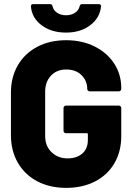

<svg xmlns="http://www.w3.org/2000/svg" viewBox="-20 -903 641 931"><path d="M33 -248V-453Q33 -529 66.5 -586.5Q100 -644 160.5 -676Q221 -708 301 -708Q379 -708 440 -677Q501 -646 534.5 -593.5Q568 -541 568 -477V-472Q568 -467 564.5 -463.5Q561 -460 556 -460H415Q410 -460 406.5 -463.5Q403 -467 403 -472Q403 -511 375.5 -538.5Q348 -566 301 -566Q255 -566 227 -536Q199 -506 199 -458V-243Q199 -195 230 -165Q261 -135 308 -135Q352 -135 379 -158.5Q406 -182 406 -224V-252Q406 -257 401 -257H300Q295 -257 291.5 -260.5Q288 -264 288 -269V-379Q288 -384 291.5 -387.5Q295 -391 300 -391H556Q561 -391 564.5 -387.5Q568 -384 568 -379V-243Q568 -168 534.5 -111Q501 -54 440.5 -23Q380 8 301 8Q221 8 160.5 -24Q100 -56 66.5 -114Q33 -172 33 -248ZM130 -871V-873Q130 -883 141 -883H223Q233 -883 235 -872Q239 -853 257 -841Q275 -829 300 -829Q325 -829 343 -840.5Q361 -852 366 -872Q368 -883 378 -883H458Q470 -883 470 -873Q465 -817 418 -781Q371 -745 300 -745Q230 -745 182.5 -780Q135 -815 130 -871Z"/></svg>

Font: BARLOWEXTRABOLD
Style: Regular
Weight: 800
Designer: Jeremy Tribby
Foundry: Tribby Type
Version: Version 1.422